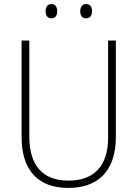

<svg xmlns="http://www.w3.org/2000/svg" viewBox="-20 -913 674 943"><path d="M204 -858C204 -837 213 -823 232 -823C252 -823 261 -837 261 -858C261 -878 252 -893 232 -893C213 -893 204 -878 204 -858ZM374 -858C374 -837 384 -823 402 -823C423 -823 432 -837 432 -858C432 -879 423 -893 402 -893C384 -893 374 -878 374 -858ZM549 -240V-714H511V-237C511 -92 436 -26 317 -26C194 -26 124 -95 124 -243V-714H86V-241C86 -75 168 10 316 10C456 10 549 -68 549 -240Z"/></svg>

Font: Noto Sans SemiCondensed ExtraLight
Style: Regular
Weight: 200
Width: 4
Designer: Monotype Design Team
Foundry: Monotype Imaging Inc.
Version: Version 2.013